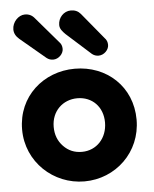

<svg xmlns="http://www.w3.org/2000/svg" viewBox="-53 -781 675 842"><g transform="rotate(-5 284.0 -360.0)"><path d="M131 -715C120 -729 106 -736 88 -736C59 -736 32 -707 32 -675C32 -659 39 -645 54 -632L166 -538C175 -531 184 -528 195 -528C219 -528 240 -550 240 -571C240 -584 236 -594 227 -603ZM333 -717C322 -730 308 -736 290 -736C259 -736 234 -709 234 -677C234 -660 245 -648 258 -635L366 -538C375 -531 384 -528 395 -528C419 -528 440 -550 440 -571C440 -584 436 -594 427 -603ZM285 16C423 16 536 -91 536 -234C536 -380 425 -480 285 -480C147 -480 32 -380 32 -234C32 -91 149 16 285 16ZM285 -114C253 -114 226 -125 204 -148C182 -171 171 -199 171 -234C171 -303 221 -350 285 -350C350 -350 397 -303 397 -234C397 -165 350 -114 285 -114Z"/></g></svg>

Font: Dongle
Style: Bold
Weight: 700
Designer: Yanghee Ryu
Foundry: Yanghee Ryu
Version: Version 2.000